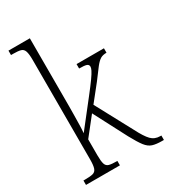

<svg xmlns="http://www.w3.org/2000/svg" viewBox="-187 -851 830 941"><g transform="rotate(-30 228.5 -380.0)"><path d="M16 0V-25H26Q55 -25 70 -29Q85 -33 90.5 -49Q96 -65 96 -99V-661Q96 -695 90.5 -711Q85 -727 70.5 -731Q56 -735 29 -735H16V-760H137V-374Q137 -354 136.5 -326.5Q136 -299 135.5 -272Q135 -245 133 -225L246 -369Q279 -411 296 -435Q313 -459 319 -471.5Q325 -484 325 -491Q325 -503 313.5 -507Q302 -511 272 -511V-536H427V-511Q406 -511 392.5 -503Q379 -495 362 -473.5Q345 -452 315 -411L244 -322L354 -117Q380 -66 400 -45.5Q420 -25 451 -25H457V0H447Q414 0 393.5 -6.5Q373 -13 356 -35Q339 -57 314 -103L217 -289L137 -188V-98Q137 -64 142 -48.5Q147 -33 161.5 -29Q176 -25 204 -25H208V0Z"/></g></svg>

Font: Noto Serif Lao Condensed ExtraLight
Style: Regular
Weight: 200
Width: 3
Designer: Monotype Design Team
Foundry: Monotype Imaging Inc.
Version: Version 2.003; ttfautohint (v1.8.4.7-5d5b)